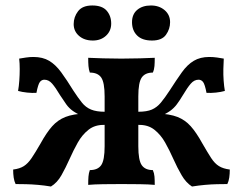

<svg xmlns="http://www.w3.org/2000/svg" viewBox="-20 -672 886 701"><path d="M681 9Q659 -5 643 -32.5Q627 -60 613 -91.5Q599 -123 583 -151.5Q567 -180 543.5 -198.5Q520 -217 485 -216V-264Q516 -264 534.5 -272Q553 -280 567.5 -297.5Q582 -315 599 -341Q624 -380 644 -408Q664 -436 687.5 -450Q711 -464 744 -464Q758 -464 772.5 -462Q787 -460 797 -458Q796 -441 795.5 -420Q795 -399 796.5 -378Q798 -357 801 -340Q787 -336 768.5 -334Q750 -332 734 -333Q728 -364 721.5 -372.5Q715 -381 705 -381Q689 -381 676.5 -366.5Q664 -352 648 -325Q636 -305 625.5 -291Q615 -277 601 -267Q587 -257 564 -247L553 -258Q600 -256 628 -245Q656 -234 676.5 -211Q697 -188 719 -148Q738 -115 751 -95Q764 -75 779.5 -65.5Q795 -56 819 -53Q819 -37 817 -23.5Q815 -10 810 0Q793 0 772 0.5Q751 1 728.5 3Q706 5 681 9ZM166 9Q142 5 119 3Q96 1 75 0.5Q54 0 37 0Q32 -10 30 -23.5Q28 -37 28 -53Q52 -56 67 -65.5Q82 -75 95.5 -95Q109 -115 128 -148Q150 -188 170.5 -211Q191 -234 219 -245Q247 -256 294 -258L283 -247Q260 -257 246 -267Q232 -277 222 -291Q212 -305 199 -325Q183 -352 170.5 -366.5Q158 -381 142 -381Q132 -381 125.5 -372.5Q119 -364 113 -333Q98 -332 79 -334Q60 -336 46 -340Q49 -357 50.5 -378Q52 -399 52 -420Q52 -441 50 -458Q61 -460 75 -462Q89 -464 102 -464Q136 -464 159.5 -450Q183 -436 203.5 -408Q224 -380 248 -341Q265 -315 279 -297.5Q293 -280 312.5 -272Q332 -264 362 -264V-216Q327 -217 303.5 -198.5Q280 -180 264 -151.5Q248 -123 234 -91.5Q220 -60 204.5 -32.5Q189 -5 166 9ZM302 3Q302 -15 303 -27.5Q304 -40 308 -51Q337 -51 349.5 -69Q362 -87 362 -138V-320Q362 -371 349.5 -389Q337 -407 308 -407Q304 -418 303 -431Q302 -444 302 -461Q324 -460 356.5 -459Q389 -458 423 -458Q458 -458 490.5 -459Q523 -460 545 -461Q545 -444 544 -431Q543 -418 538 -407Q510 -407 497.5 -389Q485 -371 485 -320V-138Q485 -87 497.5 -69Q510 -51 538 -51Q543 -40 544 -27.5Q545 -15 545 3Q523 1 490.5 0.5Q458 0 423 0Q389 0 356.5 0.5Q324 1 302 3ZM535 -524Q499 -524 480.5 -542.5Q462 -561 462 -591Q462 -620 481 -636Q500 -652 531 -652Q561 -652 581 -635Q601 -618 601 -591Q601 -566 586 -545Q571 -524 535 -524ZM319 -524Q288 -524 268.5 -541Q249 -558 249 -584Q249 -610 265 -631Q281 -652 317 -652Q353 -652 369.5 -633Q386 -614 386 -586Q386 -559 367 -541.5Q348 -524 319 -524Z"/></svg>

Font: Vollkorn SemiBold
Style: Regular
Weight: 600
Designer: Friedrich Althausen
Foundry: Friedrich Althausen
Version: Version 5.000